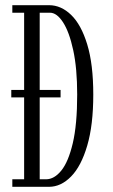

<svg xmlns="http://www.w3.org/2000/svg" viewBox="-20 -720 435 740"><path d="M23.5 -344.5V-373.5H213.5V-344.5ZM27.5 0V-29H73V-671H27.5V-700H169Q215.5 -700 254.2 -662.5Q293 -625 316.2 -548.8Q339.5 -472.5 339.5 -355.5Q339.5 -238 316.2 -158.8Q293 -79.5 254 -39.8Q215 0 169 0ZM133 -29H157.5Q189 -29 216.2 -62.5Q243.5 -96 260.5 -168Q277.5 -240 277.5 -355.5Q277.5 -456.5 262.2 -526.8Q247 -597 223 -634Q199 -671 172.5 -671H133Z"/></svg>

Font: Imbue 24pt Light
Style: Regular
Weight: 300
Designer: Tyler Finck
Foundry: Etcetera Type Company
Version: Version 1.102